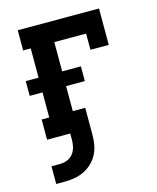

<svg xmlns="http://www.w3.org/2000/svg" viewBox="-110 -597 720 881"><g transform="rotate(-15 250.0 -156.5)"><path d="M47 207V123H87Q105 123 121.5 116.5Q138 110 149 96.5Q160 83 164.5 66Q169 49 169 31V0H59V-96H95V-215H34V-285H95V-424H59V-520H445V-347H358V-424H207V-285H296V-215H207V-96H266V31Q266 55 262 78.5Q258 102 247 123.5Q236 145 218.5 161.5Q201 178 179.5 188.5Q158 199 134.5 203Q111 207 87 207Z"/></g></svg>

Font: Iosevka Curly Slab
Style: Bold
Weight: 700
Monospace: yes
Designer: Belleve Invis
Foundry: Belleve Invis
Version: Version 22.1.2; ttfautohint (v1.8.4)